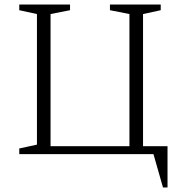

<svg xmlns="http://www.w3.org/2000/svg" viewBox="-20 -680 794 847"><path d="M657 0H65V-25L143 -42V-618L65 -635V-660H289V-635L203 -618V-35H551V-618L465 -635V-660H689V-635L611 -618V-35H719V147H699Z"/></svg>

Font: Spectral SC ExtraLight
Style: Regular
Weight: 275
Designer: Jean-Baptiste Levee
Foundry: Production Type
Version: Version 2.001